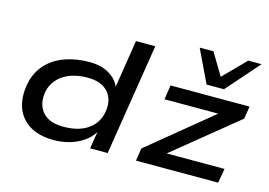

<svg xmlns="http://www.w3.org/2000/svg" viewBox="-100 -965 1645 1172"><g transform="rotate(15 722.0 -379.0)"><path d="M314 9Q216 9 154.5 -32Q93 -73 73 -144.5Q53 -216 76 -306Q98 -377 146 -421.5Q194 -466 260.5 -487Q327 -508 403 -508Q479 -508 529.5 -477Q580 -446 596 -401H595L643 -705H765L653 0H542L560 -112H562Q538 -71 498 -44Q458 -17 410.5 -4Q363 9 314 9ZM349 -85Q403 -85 447 -98.5Q491 -112 523.5 -141.5Q556 -171 570 -216Q594 -303 552.5 -358Q511 -413 416 -413Q363 -413 318.5 -399Q274 -385 241.5 -356Q209 -327 193 -282Q171 -195 212 -140Q253 -85 349 -85ZM832 0 844 -80 1284 -441 1273 -407H903L917 -498H1416L1404 -419L961 -58L973 -91H1367L1351 0ZM1128 -560 1029 -767H1116L1199 -628L1336 -767H1420L1238 -560Z"/></g></svg>

Font: Nunito Sans 7pt Expanded SemiBold
Style: Italic
Weight: 600
Width: 7
Italic angle: -9°
Designer: Vernon Adams
Foundry: Vernon Adams
Version: Version 3.101;gftools[0.9.27]